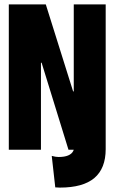

<svg xmlns="http://www.w3.org/2000/svg" viewBox="-20 -680 520 872"><path d="M20 -660H188L312 -265H315V-660H460V0H291L169 -395H166V0H20ZM246 33Q273 33 289.5 26Q306 19 312.5 6Q319 -7 319 -25V-77H460V-3Q460 85 408.5 128.5Q357 172 252 172Q239 172 231 171L215 28Q233 33 246 33Z"/></svg>

Font: Bricolage Grotesque 96pt Condensed ExBd
Style: Regular
Weight: 800
Width: 3
Designer: Mathieu Triay
Foundry: Atelier Triay
Version: Version 1.001;Glyphs 3.2 (3207)